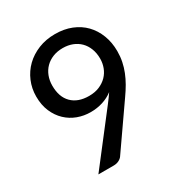

<svg xmlns="http://www.w3.org/2000/svg" viewBox="-170 -850 920 973"><g transform="rotate(-30 290.0 -363.0)"><path d="M147.5 -505.9Q147.5 -439.5 183.6 -403.6Q219.7 -367.7 283.7 -367.7Q318.4 -367.7 344.7 -378.9Q371.1 -390.1 389.4 -408.9Q407.7 -427.7 417 -452.4Q426.3 -477.1 426.3 -503.9Q426.3 -536.6 416 -562.7Q405.8 -588.9 387.5 -607.2Q369.1 -625.5 343.8 -635.3Q318.4 -645 288.1 -645Q256.3 -645 230.5 -634.8Q204.6 -624.5 186 -606Q167.5 -587.4 157.5 -561.8Q147.5 -536.1 147.5 -505.9ZM344.7 -284.2Q364.3 -309.6 380.9 -334Q354 -313.5 320.8 -303Q287.6 -292.5 250 -292.5Q210.4 -292.5 174.3 -305.9Q138.2 -319.3 110.4 -345.7Q82.5 -372.1 65.9 -410.6Q49.3 -449.2 49.3 -499Q49.3 -545.9 66.9 -587.4Q84.5 -628.9 116.2 -659.7Q147.9 -690.4 192.1 -708.3Q236.3 -726.1 289.6 -726.1Q342.3 -726.1 385 -709Q427.7 -691.9 457.5 -661.1Q487.3 -630.4 503.9 -587.4Q520.5 -544.4 520.5 -493.2Q520.5 -461.4 514.6 -432.9Q508.8 -404.3 498 -377.4Q487.3 -350.6 472.2 -324.2Q457 -297.9 437.5 -270.5L265.1 -22.9Q258.3 -13.2 244.9 -6.6Q231.4 0 214.4 0H125Z"/></g></svg>

Font: fmg
Style: Regular
Weight: 500
Designer: Lukasz Dziedzic with Adam Twardoch and Botio Nikoltchev
Foundry: tyPoland Lukasz Dziedzic
Version: Version 2.015; 2015-08-06; http://www.latofonts.com/